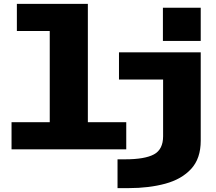

<svg xmlns="http://www.w3.org/2000/svg" viewBox="-20 -770 1115 990"><path d="M39.5 0V-140H236.5V-610H67V-750H433V-140H631V0ZM820 -730H1015V-559H820ZM586 200V51.5H625Q726.5 51.5 773.8 26Q821 0.5 821 -67.5V-360H593.5V-500H1015V-44.5Q1015 47 966 100.5Q917 154 832.8 177Q748.5 200 643 200Z"/></svg>

Font: Trispace SemiExpanded ExtraBold
Style: Regular
Weight: 800
Width: 6
Designer: Tyler Finck
Foundry: Etcetera Type Company
Version: Version 1.210; ttfautohint (v1.8.3)